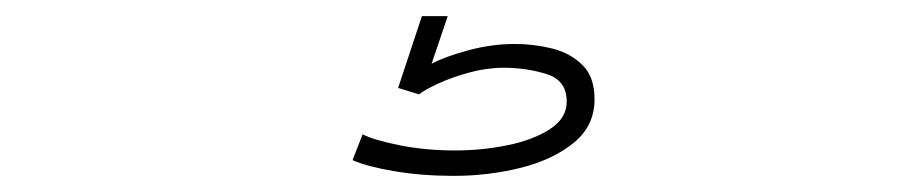

<svg xmlns="http://www.w3.org/2000/svg" viewBox="-20 -20 1140 238"><path d="M542.5 198Q502.5 198 468.8 192.2Q435 186.5 417 178.5L429.5 146.5Q443 153.5 475 160Q507 166.5 544.5 166.5Q577.5 166.5 609.2 160Q641 153.5 661.8 140Q682.5 126.5 682.5 106Q682.5 79.5 657.5 71.8Q632.5 64 604.5 64Q583 64 561.2 70Q539.5 76 522.8 83.8Q506 91.5 499.5 97L473.5 89L503 0H535L515 59Q532 50 561 42.2Q590 34.5 618 34.5Q642 34.5 664.8 40.2Q687.5 46 702.2 60.8Q717 75.5 717 103Q717 136 691.2 157Q665.5 178 625.5 188Q585.5 198 542.5 198Z"/></svg>

Font: Trispace Expanded Thin
Style: Regular
Weight: 100
Width: 7
Designer: Tyler Finck
Foundry: Etcetera Type Company
Version: Version 1.210; ttfautohint (v1.8.3)